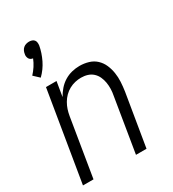

<svg xmlns="http://www.w3.org/2000/svg" viewBox="-184 -861 868 963"><g transform="rotate(-30 250.0 -380.0)"><path d="M10 0 96 -520H157L143 -435Q154 -455 170 -473.5Q186 -492 206.5 -504.5Q227 -517 249.5 -522.5Q272 -528 294 -528Q321 -528 346 -520.5Q371 -513 389 -496Q407 -479 417 -456Q427 -433 431 -407.5Q435 -382 433.5 -355.5Q432 -329 428 -302L378 0H317L368 -311Q372 -331 372.5 -350Q373 -369 370 -387Q367 -405 359.5 -421.5Q352 -438 339 -450Q326 -462 308.5 -467.5Q291 -473 271 -473Q254 -473 236.5 -469Q219 -465 202.5 -456Q186 -447 172.5 -433.5Q159 -420 149.5 -403.5Q140 -387 134.5 -370Q129 -353 126 -335L71 0ZM97 -574 65 -604Q80 -620 92 -638.5Q104 -657 112 -677Q105 -678 99 -681.5Q93 -685 90 -691Q87 -697 86 -704Q85 -711 87 -718Q88 -726 92 -734.5Q96 -743 103 -749Q110 -755 119 -757.5Q128 -760 136 -760Q144 -760 152 -757.5Q160 -755 165 -749Q170 -743 171 -734.5Q172 -726 171 -718Q164 -679 145.5 -641Q127 -603 97 -574Z"/></g></svg>

Font: Iosevka Light
Style: Italic
Weight: 300
Italic angle: -9°
Monospace: yes
Designer: Belleve Invis
Foundry: Belleve Invis
Version: Version 32.5.0; ttfautohint (v1.8.4)